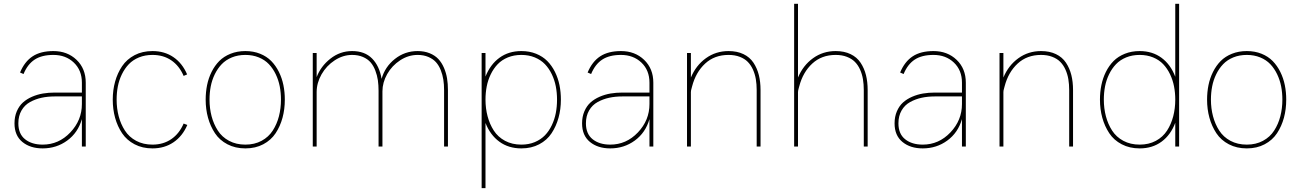

<svg xmlns="http://www.w3.org/2000/svg" viewBox="-20 -760 6748 996"><path d="M424.8 -331.1V0H404.8V-142.1Q384.3 -71.3 328.6 -30.8Q272.9 9.8 201.2 9.8Q136.7 9.8 95.9 -23.7Q55.2 -57.1 55.2 -120.1Q55.2 -154.8 67.1 -182.6Q79.1 -210.4 98.9 -228.3Q118.7 -246.1 146.2 -258.1Q173.8 -270 202.9 -274.9Q231.9 -279.8 264.2 -279.8H404.8V-331.1Q404.8 -395.5 363 -435.3Q321.3 -475.1 256.8 -475.1Q196.8 -475.1 159.9 -450.9Q123 -426.8 102.1 -376L84 -383.8Q107.4 -440.4 149.2 -467.8Q190.9 -495.1 256.8 -495.1Q329.6 -495.1 377.2 -449.5Q424.8 -403.8 424.8 -331.1ZM404.8 -220.2V-259.8H264.2Q227.5 -259.8 195.8 -252.9Q164.1 -246.1 136 -230.7Q107.9 -215.3 91.6 -187Q75.2 -158.7 75.2 -120.1Q75.2 -65.4 110.1 -37.6Q145 -9.8 201.2 -9.8Q284.7 -9.8 344.7 -73Q404.8 -136.2 404.8 -220.2Z M932.6 -119.1 951.7 -111.8Q926.8 -53.7 880.1 -22Q833.5 9.8 771 9.8Q718.8 9.8 678.2 -11.5Q637.7 -32.7 613.5 -68.6Q589.4 -104.5 577.1 -148.9Q564.9 -193.4 564.9 -243.2Q564.9 -292.5 577.1 -336.7Q589.4 -380.9 613.5 -416.7Q637.7 -452.6 678.2 -473.9Q718.8 -495.1 771 -495.1Q833.5 -495.1 879.6 -463.6Q925.8 -432.1 950.7 -374L932.6 -366.2Q910.2 -418.5 868.9 -446.8Q827.6 -475.1 771 -475.1Q732.4 -475.1 700.9 -462.2Q669.4 -449.2 648.2 -427Q627 -404.8 612.3 -374.8Q597.7 -344.7 591.3 -311.8Q585 -278.8 585 -243.2Q585 -197.8 595.7 -157Q606.4 -116.2 627.9 -82.8Q649.4 -49.3 686.3 -29.5Q723.1 -9.8 771 -9.8Q827.1 -9.8 868.7 -38.3Q910.2 -66.9 932.6 -119.1Z M1457.5 -243.2Q1457.5 -193.4 1445.6 -149.2Q1433.6 -105 1409.7 -68.8Q1385.7 -32.7 1345.5 -11.5Q1305.2 9.8 1252.9 9.8Q1200.7 9.8 1159.9 -11.5Q1119.1 -32.7 1095.2 -68.8Q1071.3 -105 1059.1 -149.2Q1046.9 -193.4 1046.9 -243.2Q1046.9 -282.2 1054.2 -318.4Q1061.5 -354.5 1077.6 -387Q1093.8 -419.4 1117.4 -443.4Q1141.1 -467.3 1176 -481.2Q1210.9 -495.1 1252.9 -495.1Q1294.9 -495.1 1329.3 -481.2Q1363.8 -467.3 1387.2 -443.4Q1410.6 -419.4 1426.8 -387Q1442.9 -354.5 1450.2 -318.4Q1457.5 -282.2 1457.5 -243.2ZM1437.5 -243.2Q1437.5 -278.8 1431.2 -311.8Q1424.8 -344.7 1410.4 -374.8Q1396 -404.8 1375 -427Q1354 -449.2 1322.5 -462.2Q1291 -475.1 1252.9 -475.1Q1214.4 -475.1 1182.9 -462.2Q1151.4 -449.2 1130.1 -427Q1108.9 -404.8 1094.2 -374.8Q1079.6 -344.7 1073.2 -311.8Q1066.9 -278.8 1066.9 -243.2Q1066.9 -197.8 1077.6 -157Q1088.4 -116.2 1109.9 -82.8Q1131.3 -49.3 1168.2 -29.5Q1205.1 -9.8 1252.9 -9.8Q1300.3 -9.8 1336.9 -29.5Q1373.5 -49.3 1395 -82.8Q1416.5 -116.2 1427 -157Q1437.5 -197.8 1437.5 -243.2Z M2303.7 -293V0H2283.7V-293Q2283.7 -321.8 2279.8 -346.9Q2275.9 -372.1 2266.4 -396.2Q2256.8 -420.4 2241.7 -437.3Q2226.6 -454.1 2202.1 -464.6Q2177.7 -475.1 2146.5 -475.1Q2098.6 -475.1 2055.9 -447.3Q2013.2 -419.4 1988.5 -375.7Q1963.9 -332 1963.9 -286.1V0H1943.8V-289.1Q1943.8 -318.4 1940.2 -343.8Q1936.5 -369.1 1927 -394Q1917.5 -418.9 1902.6 -436.3Q1887.7 -453.6 1863 -464.4Q1838.4 -475.1 1806.6 -475.1Q1759.3 -475.1 1716.3 -447Q1673.3 -418.9 1647.9 -374.3Q1622.6 -329.6 1622.6 -282.2V0H1602.5V-484.9H1622.6V-359.9Q1644 -416.5 1694.1 -455.8Q1744.1 -495.1 1806.6 -495.1Q1872.1 -495.1 1910.2 -456.5Q1948.2 -418 1959.5 -351.1Q1977.1 -413.6 2028.6 -454.3Q2080.1 -495.1 2146.5 -495.1Q2181.2 -495.1 2208.7 -483.9Q2236.3 -472.7 2253.9 -453.9Q2271.5 -435.1 2283 -408.4Q2294.4 -381.8 2299.1 -353.5Q2303.7 -325.2 2303.7 -293Z M2498.5 -484.9V-362.8Q2523.4 -425.8 2571 -460.4Q2618.7 -495.1 2684.6 -495.1Q2726.6 -495.1 2761 -481.2Q2795.4 -467.3 2819.1 -443.4Q2842.8 -419.4 2858.9 -387Q2875 -354.5 2882.3 -318.4Q2889.6 -282.2 2889.6 -243.2Q2889.6 -193.4 2877.4 -149.2Q2865.2 -105 2841.3 -68.8Q2817.4 -32.7 2777.1 -11.5Q2736.8 9.8 2684.6 9.8Q2618.2 9.8 2570.6 -24.9Q2522.9 -59.6 2498.5 -122.1V215.8H2478.5V-243.2V-484.9ZM2869.6 -243.2Q2869.6 -278.8 2863.3 -311.8Q2856.9 -344.7 2842.5 -374.8Q2828.1 -404.8 2806.9 -427Q2785.6 -449.2 2754.2 -462.2Q2722.7 -475.1 2684.6 -475.1Q2646 -475.1 2614.5 -462.2Q2583 -449.2 2561.8 -427Q2540.5 -404.8 2525.9 -374.8Q2511.2 -344.7 2504.9 -311.8Q2498.5 -278.8 2498.5 -243.2Q2498.5 -197.8 2509.3 -157Q2520 -116.2 2541.5 -82.8Q2563 -49.3 2599.9 -29.5Q2636.7 -9.8 2684.6 -9.8Q2723.1 -9.8 2754.4 -22.9Q2785.6 -36.1 2806.9 -58.1Q2828.1 -80.1 2842.5 -110.4Q2856.9 -140.6 2863.3 -173.8Q2869.6 -207 2869.6 -243.2Z M3369.1 -331.1V0H3349.1V-142.1Q3328.6 -71.3 3272.9 -30.8Q3217.3 9.8 3145.5 9.8Q3081.1 9.8 3040.3 -23.7Q2999.5 -57.1 2999.5 -120.1Q2999.5 -154.8 3011.5 -182.6Q3023.4 -210.4 3043.2 -228.3Q3063 -246.1 3090.6 -258.1Q3118.2 -270 3147.2 -274.9Q3176.3 -279.8 3208.5 -279.8H3349.1V-331.1Q3349.1 -395.5 3307.4 -435.3Q3265.6 -475.1 3201.2 -475.1Q3141.1 -475.1 3104.2 -450.9Q3067.4 -426.8 3046.4 -376L3028.3 -383.8Q3051.8 -440.4 3093.5 -467.8Q3135.3 -495.1 3201.2 -495.1Q3273.9 -495.1 3321.5 -449.5Q3369.1 -403.8 3369.1 -331.1ZM3349.1 -220.2V-259.8H3208.5Q3171.9 -259.8 3140.1 -252.9Q3108.4 -246.1 3080.3 -230.7Q3052.2 -215.3 3035.9 -187Q3019.5 -158.7 3019.5 -120.1Q3019.5 -65.4 3054.4 -37.6Q3089.4 -9.8 3145.5 -9.8Q3229 -9.8 3289.1 -73Q3349.1 -136.2 3349.1 -220.2Z M3925.3 -293V0H3905.3V-293Q3905.3 -323.2 3900.9 -349.4Q3896.5 -375.5 3886 -398.9Q3875.5 -422.4 3859.1 -439Q3842.8 -455.6 3817.4 -465.3Q3792 -475.1 3759.3 -475.1Q3686.5 -475.1 3637.9 -430.2Q3589.4 -385.3 3570.3 -312Q3569.8 -309.6 3567.9 -303Q3565.9 -296.4 3564.9 -291.3Q3564 -286.1 3564 -282.2V0H3543.9V-484.9H3564V-357.9Q3590.3 -420.9 3641.8 -458Q3693.4 -495.1 3759.3 -495.1Q3803.7 -495.1 3836.7 -479.2Q3869.6 -463.4 3888.7 -434.6Q3907.7 -405.8 3916.5 -370.6Q3925.3 -335.4 3925.3 -293Z M4481 -293V0H4460.9V-293Q4460.9 -323.2 4456.5 -349.4Q4452.1 -375.5 4441.7 -398.9Q4431.2 -422.4 4414.8 -439Q4398.4 -455.6 4373 -465.3Q4347.7 -475.1 4314.9 -475.1Q4242.2 -475.1 4193.6 -430.2Q4145 -385.3 4126 -312Q4125.5 -309.6 4123.5 -303Q4121.6 -296.4 4120.6 -291.3Q4119.6 -286.1 4119.6 -282.2V0H4099.6V-740.2H4119.6V-357.9Q4146 -420.9 4197.5 -458Q4249 -495.1 4314.9 -495.1Q4359.4 -495.1 4392.3 -479.2Q4425.3 -463.4 4444.3 -434.6Q4463.4 -405.8 4472.2 -370.6Q4481 -335.4 4481 -293Z M4990.2 -331.1V0H4970.2V-142.1Q4949.7 -71.3 4894 -30.8Q4838.4 9.8 4766.6 9.8Q4702.1 9.8 4661.4 -23.7Q4620.6 -57.1 4620.6 -120.1Q4620.6 -154.8 4632.6 -182.6Q4644.5 -210.4 4664.3 -228.3Q4684.1 -246.1 4711.7 -258.1Q4739.3 -270 4768.3 -274.9Q4797.4 -279.8 4829.6 -279.8H4970.2V-331.1Q4970.2 -395.5 4928.5 -435.3Q4886.7 -475.1 4822.3 -475.1Q4762.2 -475.1 4725.3 -450.9Q4688.5 -426.8 4667.5 -376L4649.4 -383.8Q4672.9 -440.4 4714.6 -467.8Q4756.3 -495.1 4822.3 -495.1Q4895 -495.1 4942.6 -449.5Q4990.2 -403.8 4990.2 -331.1ZM4970.2 -220.2V-259.8H4829.6Q4793 -259.8 4761.2 -252.9Q4729.5 -246.1 4701.4 -230.7Q4673.3 -215.3 4657 -187Q4640.6 -158.7 4640.6 -120.1Q4640.6 -65.4 4675.5 -37.6Q4710.4 -9.8 4766.6 -9.8Q4850.1 -9.8 4910.2 -73Q4970.2 -136.2 4970.2 -220.2Z M5546.4 -293V0H5526.4V-293Q5526.4 -323.2 5522 -349.4Q5517.6 -375.5 5507.1 -398.9Q5496.6 -422.4 5480.2 -439Q5463.9 -455.6 5438.5 -465.3Q5413.1 -475.1 5380.4 -475.1Q5307.6 -475.1 5259 -430.2Q5210.4 -385.3 5191.4 -312Q5190.9 -309.6 5189 -303Q5187 -296.4 5186 -291.3Q5185.1 -286.1 5185.1 -282.2V0H5165V-484.9H5185.1V-357.9Q5211.4 -420.9 5262.9 -458Q5314.5 -495.1 5380.4 -495.1Q5424.8 -495.1 5457.8 -479.2Q5490.7 -463.4 5509.8 -434.6Q5528.8 -405.8 5537.6 -370.6Q5546.4 -335.4 5546.4 -293Z M6096.7 -740.2V0H6076.7V-123Q6053.2 -60.1 6005.6 -25.1Q5958 9.8 5892.1 9.8Q5839.8 9.8 5799.1 -11.5Q5758.3 -32.7 5734.4 -68.8Q5710.4 -105 5698.2 -149.2Q5686 -193.4 5686 -243.2Q5686 -282.2 5693.4 -318.4Q5700.7 -354.5 5716.8 -387Q5732.9 -419.4 5756.6 -443.4Q5780.3 -467.3 5815.2 -481.2Q5850.1 -495.1 5892.1 -495.1Q5958 -495.1 6005.6 -460Q6053.2 -424.8 6076.7 -361.8V-740.2ZM6076.7 -243.2Q6076.7 -278.8 6070.3 -311.8Q6064 -344.7 6049.6 -374.8Q6035.2 -404.8 6014.2 -427Q5993.2 -449.2 5961.7 -462.2Q5930.2 -475.1 5892.1 -475.1Q5853.5 -475.1 5822 -462.2Q5790.5 -449.2 5769.3 -427Q5748 -404.8 5733.4 -374.8Q5718.8 -344.7 5712.4 -311.8Q5706.1 -278.8 5706.1 -243.2Q5706.1 -197.8 5716.8 -157Q5727.5 -116.2 5749 -82.8Q5770.5 -49.3 5807.4 -29.5Q5844.2 -9.8 5892.1 -9.8Q5939.5 -9.8 5976.1 -29.5Q6012.7 -49.3 6034.2 -82.8Q6055.7 -116.2 6066.2 -157Q6076.7 -197.8 6076.7 -243.2Z M6652.3 -243.2Q6652.3 -193.4 6640.4 -149.2Q6628.4 -105 6604.5 -68.8Q6580.6 -32.7 6540.3 -11.5Q6500 9.8 6447.8 9.8Q6395.5 9.8 6354.7 -11.5Q6314 -32.7 6290 -68.8Q6266.1 -105 6253.9 -149.2Q6241.7 -193.4 6241.7 -243.2Q6241.7 -282.2 6249 -318.4Q6256.3 -354.5 6272.5 -387Q6288.6 -419.4 6312.3 -443.4Q6335.9 -467.3 6370.8 -481.2Q6405.8 -495.1 6447.8 -495.1Q6489.7 -495.1 6524.2 -481.2Q6558.6 -467.3 6582 -443.4Q6605.5 -419.4 6621.6 -387Q6637.7 -354.5 6645 -318.4Q6652.3 -282.2 6652.3 -243.2ZM6632.3 -243.2Q6632.3 -278.8 6626 -311.8Q6619.6 -344.7 6605.2 -374.8Q6590.8 -404.8 6569.8 -427Q6548.8 -449.2 6517.3 -462.2Q6485.8 -475.1 6447.8 -475.1Q6409.2 -475.1 6377.7 -462.2Q6346.2 -449.2 6325 -427Q6303.7 -404.8 6289.1 -374.8Q6274.4 -344.7 6268.1 -311.8Q6261.7 -278.8 6261.7 -243.2Q6261.7 -197.8 6272.5 -157Q6283.2 -116.2 6304.7 -82.8Q6326.2 -49.3 6363 -29.5Q6399.9 -9.8 6447.8 -9.8Q6495.1 -9.8 6531.7 -29.5Q6568.4 -49.3 6589.8 -82.8Q6611.3 -116.2 6621.8 -157Q6632.3 -197.8 6632.3 -243.2Z"/></svg>

Font: Genome Thin
Style: Regular
Weight: 250
Designer: Alfredo Marco Pradil
Version: Version 1.001